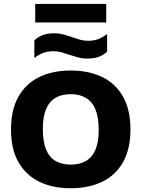

<svg xmlns="http://www.w3.org/2000/svg" viewBox="-20 -968 733 995"><path d="M346.5 7.5Q253 7.5 183.5 -26.2Q114 -60 75.5 -127.8Q37 -195.5 37 -297Q37 -399 75.5 -467Q114 -535 183.5 -568.8Q253 -602.5 346.5 -602.5Q440 -602.5 509.8 -568.8Q579.5 -535 617.8 -466.8Q656 -398.5 656 -297Q656 -196 617.8 -128Q579.5 -60 509.8 -26.2Q440 7.5 346.5 7.5ZM346.5 -115Q392.5 -115 425 -133.5Q457.5 -152 474.5 -191.8Q491.5 -231.5 491.5 -294.5Q491.5 -361 474.2 -401.8Q457 -442.5 424.5 -461.2Q392 -480 346.5 -480Q301 -480 268.8 -461.8Q236.5 -443.5 219.2 -403.8Q202 -364 202 -300.5Q202 -233.5 219 -192.8Q236 -152 268.2 -133.5Q300.5 -115 346.5 -115ZM432.5 -664.5Q406 -664.5 383 -671Q360 -677.5 338 -684.5Q318.5 -691.5 298.8 -697Q279 -702.5 257.5 -702.5Q227 -702.5 204 -693.8Q181 -685 158 -667.5V-759Q178 -777.5 202.2 -786.5Q226.5 -795.5 260.5 -795.5Q287.5 -795.5 310.5 -789Q333.5 -782.5 355 -775Q375 -768 394.8 -762.2Q414.5 -756.5 435.5 -756.5Q466 -756.5 489 -765.2Q512 -774 535 -791.5V-700Q515.5 -682 491 -673.2Q466.5 -664.5 432.5 -664.5ZM162.5 -851.5V-947.5H530.5V-851.5Z"/></svg>

Font: Encode Sans SC
Style: Bold
Weight: 700
Version: Version 3.002